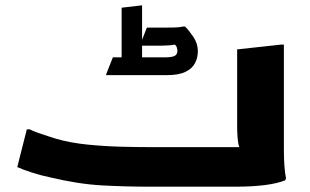

<svg xmlns="http://www.w3.org/2000/svg" viewBox="-20 -703 1168 723"><path d="M81 -216H92Q103 -210 122.5 -203Q142 -196 161.5 -190Q181 -184 193 -180Q245 -165 310 -158.5Q375 -152 436.5 -150.5Q498 -149 541 -149H881Q876 -164 874.5 -185.5Q873 -207 873 -233V-517L1038 -535H1049V-186Q1049 -166 1049 -136.5Q1049 -107 1051 -78.5Q1053 -50 1057 -32L1054 -24Q994 0 865 0H541Q451 0 362 -5Q273 -10 165 -36Q135 -42 99.5 -53.5Q64 -65 45 -74ZM725 -510Q725 -486 714.5 -465.5Q704 -445 678.5 -432.5Q653 -420 607 -420H380V-424L405 -487H438V-674L515 -683V-553L533 -599H600Q620 -599 638.5 -599.5Q657 -600 669 -603H677Q692 -588 708.5 -563.5Q725 -539 725 -510ZM586 -531H515V-487H599Q627 -487 637.5 -492.5Q648 -498 648 -511Q648 -516 646 -523.5Q644 -531 638 -535Q616 -531 586 -531Z"/></svg>

Font: Kufam
Style: Bold Italic
Weight: 700
Italic angle: -11°
Designer: Artur Schmal
Foundry: Original Type
Version: Version 1.301; ttfautohint (v1.8.3)